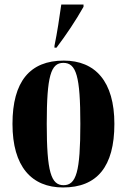

<svg xmlns="http://www.w3.org/2000/svg" viewBox="-20 -816 559 846"><path d="M220 -606H229C272 -663 313 -724 348 -786V-796H250C242 -739 232 -672 220 -614ZM258 10C407 10 484 -81 484 -270C484 -457 400 -549 261 -549C112 -549 35 -457 35 -270C35 -82 119 10 258 10ZM260 0C205 0 186 -59 186 -270C186 -481 204 -539 259 -539C316 -539 334 -481 334 -270C334 -59 316 0 260 0Z"/></svg>

Font: Noto Serif Display Condensed Extra
Style: Regular
Weight: 800
Width: 3
Designer: Monotype Design Team
Foundry: Monotype Imaging Inc.
Version: Version 1.900